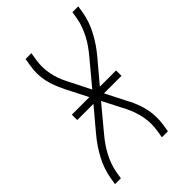

<svg xmlns="http://www.w3.org/2000/svg" viewBox="-215 -832 930 930"><g transform="rotate(-45 250.0 -367.5)"><path d="M13 0 19 -37Q28 -90 55 -141Q82 -192 119 -236L214 -349H103V-386H223L164 -502V-503Q164 -503 164 -503Q164 -503 164 -503Q153 -525 144 -548Q135 -571 130 -595.5Q125 -620 124.5 -646Q124 -672 129 -698L135 -735H175L169 -698Q161 -650 170 -604.5Q179 -559 200 -519L259 -402L359 -522Q359 -522 359 -522Q359 -522 359 -522L360 -523Q376 -542 391 -563Q406 -584 417.5 -606Q429 -628 437.5 -651.5Q446 -675 450 -698L456 -735H496L490 -698Q481 -645 454 -594Q427 -543 390 -499L295 -386H406V-349H286L345 -233V-232Q345 -232 345 -232Q345 -232 346 -232Q357 -210 365.5 -187Q374 -164 379 -139.5Q384 -115 384.5 -89Q385 -63 381 -37L375 0H334L340 -37Q348 -85 339 -130.5Q330 -176 310 -216L250 -333L150 -213Q133 -193 118.5 -172.5Q104 -152 92 -129.5Q80 -107 71.5 -83.5Q63 -60 59 -37L53 0Z"/></g></svg>

Font: Iosevka Curly XLtObl
Style: Regular
Weight: 200
Italic angle: -9°
Monospace: yes
Designer: Belleve Invis
Foundry: Belleve Invis
Version: Version 11.1.0; ttfautohint (v1.8.3)